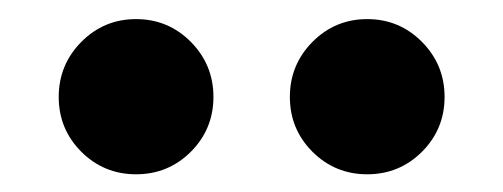

<svg xmlns="http://www.w3.org/2000/svg" viewBox="-20 -1032 540 206"><path d="M374 -845Q339.5 -845 315.2 -869.2Q291 -893.5 291 -928Q291 -962.5 315.2 -987Q339.5 -1011.5 374 -1011.5Q408.5 -1011.5 432.8 -987Q457 -962.5 457 -928Q457 -893.5 432.8 -869.2Q408.5 -845 374 -845ZM126 -845Q91.5 -845 67.2 -869.2Q43 -893.5 43 -928Q43 -962.5 67.2 -987Q91.5 -1011.5 126 -1011.5Q160.5 -1011.5 184.8 -987Q209 -962.5 209 -928Q209 -893.5 184.8 -869.2Q160.5 -845 126 -845Z"/></svg>

Font: Besley* Narrow Heavy
Style: Regular
Weight: 800
Width: 4
Designer: Owen Earl
Foundry: indestructible type*
Version: Version 3.000; ttfautohint (v1.8.3)